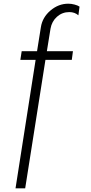

<svg xmlns="http://www.w3.org/2000/svg" viewBox="-20 -780 497 1050"><path d="M358.9 -713.9Q320.3 -713.9 291.7 -688.5Q263.2 -663.1 256.3 -623.5L236.3 -500H378.9L372.6 -452.6H228.5L117.7 250H64.9L174.8 -452.6H91.3L98.6 -500H182.6L203.6 -631.3Q211.9 -685.1 255.9 -722.4Q299.8 -759.8 353.5 -759.8Q370.1 -759.8 387.7 -755.1Q405.3 -750.5 415 -743.7L408.7 -696.3Q388.7 -713.9 358.9 -713.9Z"/></svg>

Font: Now Alt Light
Style: Regular
Weight: 300
Designer: Alfredo Marco Pradil
Foundry: Alfredo Marco Pradil
Version: Version 1.002;PS 001.002;hotconv 1.0.88;makeotf.lib2.5.64775